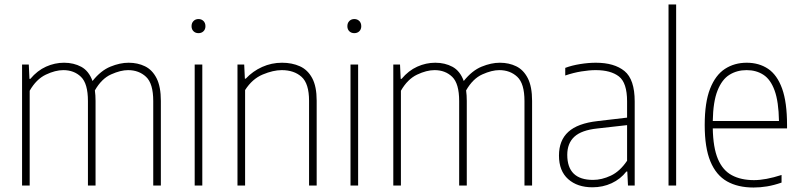

<svg xmlns="http://www.w3.org/2000/svg" viewBox="-20 -828 3574 857"><path d="M78.5 0V-540H108.5L111.5 -476H115.5Q146.5 -513 185.5 -530.5Q224.5 -548 266 -548Q309 -548 342.8 -529.8Q376.5 -511.5 393 -466.5Q430 -513 472.8 -530.5Q515.5 -548 554 -548Q594.5 -548 627 -532.2Q659.5 -516.5 678.8 -479Q698 -441.5 698 -377.5V0H664V-377Q664 -455 632 -485Q600 -515 551.5 -515Q518.5 -515 476 -496Q433.5 -477 403.5 -424.5Q406.5 -403 406.5 -377.5V0H372.5V-377Q372.5 -455 341.5 -485Q310.5 -515 262.5 -515Q227 -515 184.5 -494.8Q142 -474.5 112.5 -423V0Z M849 0V-540H883V0ZM866 -680Q852.5 -680 843.8 -688.5Q835 -697 835 -711Q835 -725.5 843.8 -734.2Q852.5 -743 866 -743Q879.5 -743 888.2 -734.2Q897 -725.5 897 -711Q897 -697 888.2 -688.5Q879.5 -680 866 -680Z M1040 0V-540H1070L1073 -477H1077Q1108.5 -510.5 1150.2 -529.2Q1192 -548 1239 -548Q1283.5 -548 1318.5 -532.2Q1353.5 -516.5 1373.5 -479.2Q1393.5 -442 1393.5 -378.5V0H1359.5V-378Q1359.5 -455 1326 -485Q1292.5 -515 1237.5 -515Q1199.5 -515 1152.8 -495.5Q1106 -476 1074 -426V0Z M1544.5 0V-540H1578.5V0ZM1561.5 -680Q1548 -680 1539.2 -688.5Q1530.5 -697 1530.5 -711Q1530.5 -725.5 1539.2 -734.2Q1548 -743 1561.5 -743Q1575 -743 1583.8 -734.2Q1592.5 -725.5 1592.5 -711Q1592.5 -697 1583.8 -688.5Q1575 -680 1561.5 -680Z M1735.5 0V-540H1765.5L1768.5 -476H1772.5Q1803.5 -513 1842.5 -530.5Q1881.5 -548 1923 -548Q1966 -548 1999.8 -529.8Q2033.5 -511.5 2050 -466.5Q2087 -513 2129.8 -530.5Q2172.5 -548 2211 -548Q2251.5 -548 2284 -532.2Q2316.5 -516.5 2335.8 -479Q2355 -441.5 2355 -377.5V0H2321V-377Q2321 -455 2289 -485Q2257 -515 2208.5 -515Q2175.5 -515 2133 -496Q2090.5 -477 2060.5 -424.5Q2063.5 -403 2063.5 -377.5V0H2029.5V-377Q2029.5 -455 1998.5 -485Q1967.5 -515 1919.5 -515Q1884 -515 1841.5 -494.8Q1799 -474.5 1769.5 -423V0Z M2624.5 8Q2557 8 2516 -28.5Q2475 -65 2475 -133.5Q2475 -201.5 2516.8 -239.5Q2558.5 -277.5 2647 -287.5L2779 -303V-375.5Q2779 -458.5 2742.5 -486.8Q2706 -515 2639 -515Q2610.5 -515 2575 -509.2Q2539.5 -503.5 2503 -491V-525Q2532 -536 2569.2 -542Q2606.5 -548 2639.5 -548Q2722 -548 2767.5 -510.8Q2813 -473.5 2813 -375V0H2783L2780 -62.5H2776Q2749.5 -28.5 2710 -10.2Q2670.5 8 2624.5 8ZM2512 -137Q2512 -25 2627 -25Q2666 -25 2706.5 -44Q2747 -63 2779 -110.5V-269.5L2646 -254.5Q2575.5 -247 2543.8 -217.8Q2512 -188.5 2512 -137Z M2964 0V-808H2998V0Z M3343.5 9Q3273.5 9 3225 -18.5Q3176.5 -46 3151 -107.2Q3125.5 -168.5 3125.5 -270Q3125.5 -371 3149.5 -432Q3173.5 -493 3215.8 -520.5Q3258 -548 3313 -548Q3368 -548 3408.5 -520.8Q3449 -493.5 3471 -432.5Q3493 -371.5 3493 -270V-255H3161.5Q3163 -169 3184.5 -118.2Q3206 -67.5 3246.8 -45.8Q3287.5 -24 3345.5 -24Q3397 -24 3468.5 -47V-13Q3434 -1 3403.5 4Q3373 9 3343.5 9ZM3312.5 -515Q3269.5 -515 3236 -494.2Q3202.5 -473.5 3182.8 -424Q3163 -374.5 3161.5 -288H3457Q3455.5 -374.5 3437.5 -424Q3419.5 -473.5 3387.5 -494.2Q3355.5 -515 3312.5 -515Z"/></svg>

Font: Encode Sans SemiCondensed SemiCondensed Thin
Style: Regular
Weight: 100
Width: 4
Designer: Multiple Designers
Foundry: Impallari Type
Version: Version 3.000; ttfautohint (v1.8.3) -l 8 -r 50 -G 200 -x 14 